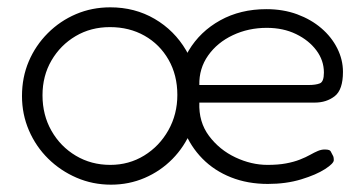

<svg xmlns="http://www.w3.org/2000/svg" viewBox="-20 -489 984 524"><path d="M283 15Q233 15 189 -4Q145 -23 111.5 -56Q78 -89 59 -133Q40 -177 40 -227Q40 -278 58.5 -321.5Q77 -365 110.5 -398.5Q144 -432 187.5 -450.5Q231 -469 281 -469Q348 -469 402 -437.5Q456 -406 488 -351.5Q520 -297 520 -228Q520 -176 501.5 -132Q483 -88 450.5 -55Q418 -22 375 -3.5Q332 15 283 15ZM281 -39Q332 -39 373.5 -64.5Q415 -90 439.5 -133.5Q464 -177 464 -230Q464 -284 440 -326Q416 -368 374.5 -391.5Q333 -415 280 -415Q228 -415 186.5 -390.5Q145 -366 120.5 -324Q96 -282 96 -229Q96 -175 120.5 -132Q145 -89 187 -64Q229 -39 281 -39ZM711 13Q656 13 610.5 -5Q565 -23 532.5 -56Q500 -89 482 -134Q464 -179 464 -234Q464 -299 495 -351Q526 -403 581 -433.5Q636 -464 707 -464Q753 -464 791 -450Q829 -436 857 -412Q885 -388 900.5 -357Q916 -326 916 -293Q916 -244 893.5 -226.5Q871 -209 839 -209H524Q522 -156 550.5 -118Q579 -80 622.5 -59.5Q666 -39 710 -39Q739 -39 760.5 -43Q782 -47 798.5 -53.5Q815 -60 826.5 -66.5Q838 -73 847.5 -77Q857 -81 866 -81Q874 -81 878 -79.5Q882 -78 884 -73Q888 -66 889.5 -62.5Q891 -59 891 -52Q891 -43 867 -27.5Q843 -12 802 0.5Q761 13 711 13ZM524 -257H822Q842 -257 853 -261.5Q864 -266 864 -291Q864 -324 843.5 -351.5Q823 -379 788 -396Q753 -413 708 -413Q658 -413 615.5 -393Q573 -373 548 -337.5Q523 -302 524 -257Z"/></svg>

Font: Fredoka Light Light
Style: Regular
Weight: 300
Version: Version 2.001